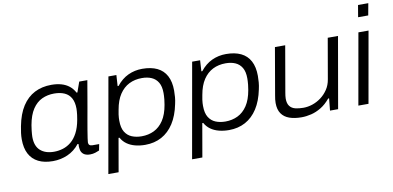

<svg xmlns="http://www.w3.org/2000/svg" viewBox="-81 -974 2864 1400"><g transform="rotate(-10 1351.5 -274.0)"><path d="M239 12Q176 12 132 -10Q88 -32 65 -75.5Q42 -119 42 -184Q42 -207 45 -230.5Q48 -254 53 -279Q70 -368 107 -425Q144 -482 198.5 -510Q253 -538 323 -538Q364 -538 397 -528.5Q430 -519 454.5 -499.5Q479 -480 495 -450H501L528 -526H588L568 -409Q562 -373 554.5 -331Q547 -289 539.5 -247Q532 -205 526 -169Q520 -133 516.5 -108.5Q513 -84 513 -78Q513 -65 520.5 -58.5Q528 -52 543 -52H592L583 -6Q572 -1 554 5Q536 11 514 11Q483 11 465.5 -3Q448 -17 445 -42Q443 -50 443 -59Q443 -68 444 -78L437 -80Q400 -33 348.5 -10.5Q297 12 239 12ZM259 -54Q293 -54 325.5 -64Q358 -74 386 -97Q414 -120 434.5 -159Q455 -198 465 -254Q469 -275 470.5 -289Q472 -303 473 -314.5Q474 -326 474 -335Q474 -382 457.5 -412.5Q441 -443 409 -457.5Q377 -472 332 -472Q283 -472 242 -453Q201 -434 172 -390.5Q143 -347 130 -274Q126 -251 124.5 -235.5Q123 -220 122 -209Q121 -198 121 -188Q121 -120 158 -87Q195 -54 259 -54Z M620 175 744 -526H803L798 -445H805Q843 -493 891.5 -515.5Q940 -538 996 -538Q1061 -538 1106 -516.5Q1151 -495 1174.5 -451Q1198 -407 1198 -341Q1198 -318 1196 -293.5Q1194 -269 1188 -243Q1171 -159 1134.5 -102.5Q1098 -46 1044.5 -17Q991 12 923 12Q883 12 848.5 3Q814 -6 788 -24.5Q762 -43 746 -72H739L696 175ZM908 -54Q958 -54 999.5 -74Q1041 -94 1070 -137.5Q1099 -181 1111 -251Q1115 -274 1116.5 -289.5Q1118 -305 1118.5 -316.5Q1119 -328 1119 -337Q1119 -386 1101.5 -415.5Q1084 -445 1053.5 -458.5Q1023 -472 982 -472Q929 -472 887 -451Q845 -430 816 -386.5Q787 -343 775 -274Q771 -254 769 -240Q767 -226 766.5 -215Q766 -204 766 -195Q766 -141 785 -110.5Q804 -80 836 -67Q868 -54 908 -54Z M1240 175 1364 -526H1423L1418 -445H1425Q1463 -493 1511.5 -515.5Q1560 -538 1616 -538Q1681 -538 1726 -516.5Q1771 -495 1794.5 -451Q1818 -407 1818 -341Q1818 -318 1816 -293.5Q1814 -269 1808 -243Q1791 -159 1754.5 -102.5Q1718 -46 1664.5 -17Q1611 12 1543 12Q1503 12 1468.5 3Q1434 -6 1408 -24.5Q1382 -43 1366 -72H1359L1316 175ZM1528 -54Q1578 -54 1619.5 -74Q1661 -94 1690 -137.5Q1719 -181 1731 -251Q1735 -274 1736.5 -289.5Q1738 -305 1738.5 -316.5Q1739 -328 1739 -337Q1739 -386 1721.5 -415.5Q1704 -445 1673.5 -458.5Q1643 -472 1602 -472Q1549 -472 1507 -451Q1465 -430 1436 -386.5Q1407 -343 1395 -274Q1391 -254 1389 -240Q1387 -226 1386.5 -215Q1386 -204 1386 -195Q1386 -141 1405 -110.5Q1424 -80 1456 -67Q1488 -54 1528 -54Z M2080 12Q2028 12 1990 -1.5Q1952 -15 1931.5 -45Q1911 -75 1911 -123Q1911 -136 1912.5 -150Q1914 -164 1917 -179L1977 -526H2053L1994 -186Q1992 -174 1990.5 -163Q1989 -152 1989 -142Q1989 -106 2004 -86.5Q2019 -67 2045.5 -60.5Q2072 -54 2105 -54Q2139 -54 2173 -65.5Q2207 -77 2236.5 -99Q2266 -121 2287.5 -153Q2309 -185 2316 -227L2368 -526H2444L2352 0H2292L2301 -89H2294Q2262 -50 2225.5 -28Q2189 -6 2152 3Q2115 12 2080 12Z M2612 -635 2627 -723H2703L2687 -635ZM2502 0 2595 -526H2670L2577 0Z"/></g></svg>

Font: Archivo SemiExpanded Light
Style: Italic
Weight: 300
Width: 6
Italic angle: -10°
Designer: Hector Gatti
Foundry: Omnibus-Type
Version: Version 2.001